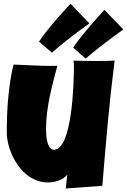

<svg xmlns="http://www.w3.org/2000/svg" viewBox="-20 -1019 694 1050"><path d="M606.9 -687.5Q585 -515.6 569.3 -345.5Q553.7 -175.3 539.6 -2.9L339.4 11.7L348.1 -63.5Q338.4 -52.2 325.4 -43.9Q312.5 -35.6 297.9 -30.5Q283.2 -25.4 269 -23.4Q254.9 -21.5 243.2 -21.5H242.7Q242.7 -21.5 242.7 -21.5Q242.7 -21.5 242.2 -21.5Q242.2 -21.5 242.2 -21.5Q242.2 -21.5 242.2 -21.5Q242.2 -21.5 242.2 -21.5H241.7Q241.7 -21.5 241.7 -21.5Q241.7 -21.5 241.7 -21.5Q241.7 -21.5 241.7 -21.5Q241.7 -21.5 241.7 -21.5Q241.7 -21.5 241.7 -21.5Q241.2 -21.5 241.2 -21.5Q241.2 -21.5 241.2 -21.5Q241.2 -21.5 241.2 -21.5Q241.2 -21.5 241.2 -21.5Q241.2 -21.5 241.2 -21.5Q241.2 -21.5 241.2 -21.5Q240.7 -21.5 240.7 -21.5Q240.7 -21.5 240.7 -21.5Q240.7 -21.5 240.7 -21.5Q240.7 -21.5 240.7 -21.5Q240.7 -21.5 240.7 -21.5Q240.7 -21.5 240.7 -21.5Q240.7 -21.5 240.7 -21.5Q240.7 -21.5 240.7 -21.5Q240.7 -21.5 240.2 -21.5Q240.2 -21.5 240.2 -21.5H238.3Q238.3 -21.5 238.3 -21.5Q238.3 -21.5 238.3 -21.5H237.8Q204.6 -22 175.3 -34.4Q146 -46.9 121.6 -67.6Q97.2 -88.4 77.6 -116Q58.1 -143.6 44.7 -174.1Q31.2 -204.6 24.2 -236.3Q17.1 -268.1 17.1 -297.9Q17.1 -341.8 18.8 -388.9Q20.5 -436 24.9 -483.4Q29.3 -530.8 36.4 -577.1Q43.5 -623.5 54.2 -666Q113.8 -663.1 165.3 -660.9Q216.8 -658.7 259.3 -658.7Q276.4 -658.7 293.5 -659.2Q282.2 -616.7 271.2 -574Q260.3 -531.2 251.5 -488Q242.7 -444.8 237.3 -401.4Q231.9 -357.9 231.9 -313.5Q231.9 -303.2 232.9 -284.2Q233.9 -265.1 238 -246.6Q242.2 -228 250.7 -214.1Q259.3 -200.2 274.9 -200.2Q293.5 -200.2 308.1 -216.1Q322.8 -231.9 334 -258.8Q345.2 -285.6 353.3 -320.8Q361.3 -356 366.9 -394.3Q372.6 -432.6 376 -471.7Q379.4 -510.7 381.1 -545.2Q382.8 -579.6 383.5 -606.9Q384.3 -634.3 384.3 -649.4Q384.3 -659.2 383.8 -668.5Q383.3 -677.7 382.3 -687.5Q414.1 -686.5 445.3 -686Q476.6 -685.5 508.3 -685.5Q532.7 -685.5 557.4 -685.8Q582 -686 606.9 -687.5ZM468.8 -891.1Q415.5 -853 364.3 -813.7Q313 -774.4 263.7 -731L193.4 -791.5Q201.7 -804.7 213.6 -820.6Q225.6 -836.4 239 -853.5Q252.4 -870.6 267.1 -887.9Q281.7 -905.3 295.9 -921.4Q328.6 -959 365.2 -998.5ZM654.3 -857.9Q601.1 -819.8 550 -780.8Q499 -741.7 448.2 -698.7L379.9 -758.3Q388.2 -771.5 399.9 -787.1Q411.6 -802.7 425.3 -819.8Q439 -836.9 453.4 -854.2Q467.8 -871.6 481.9 -887.7Q514.6 -925.3 550.8 -965.3Z"/></svg>

Font: Luckiest Guy
Style: Regular
Weight: 400
Designer: Astigmatic (AOETI)
Foundry: Astigmatic (AOETI)
Version: Version 1.000